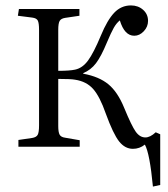

<svg xmlns="http://www.w3.org/2000/svg" viewBox="-20 -541 618 708"><path d="M543.9 147Q532.2 24.4 514.2 -7.8Q494.6 7.8 470.2 7.8Q440.9 7.8 419.2 -19.5Q397.5 -46.9 370.1 -122.1Q348.1 -185.1 323.5 -212.9Q298.8 -240.7 256.8 -247.1Q241.2 -250 194.8 -250V-76.2Q194.8 -53.2 200 -44.2Q205.1 -35.2 220.2 -33.2L273.9 -23.9V0H47.9V-24.9L98.1 -32.2Q113.8 -34.7 118.9 -43.7Q124 -52.7 124 -79.1V-430.2Q124 -456.1 119.4 -465.1Q114.7 -474.1 99.1 -476.1L45.9 -482.9L49.8 -507.8H272.9V-482.9L220.2 -475.1Q205.1 -472.7 200 -463.9Q194.8 -455.1 194.8 -431.2V-279.8Q236.3 -279.8 256.8 -284.2Q284.2 -290 304.7 -317.9Q325.2 -345.7 352.1 -410.2Q375.5 -466.8 401.1 -493.9Q426.8 -521 462.9 -521Q489.3 -521 507.6 -504.9Q525.9 -488.8 525.9 -463.9Q525.9 -442.4 510.3 -425.8Q494.6 -409.2 475.1 -409.2Q439 -409.2 421.9 -465.8Q409.2 -455.6 399.4 -438.2Q389.6 -420.9 374 -383.8Q353 -333 334 -307.9Q314.9 -282.7 286.1 -271L288.1 -269Q345.7 -258.3 379.9 -230Q414.1 -201.7 438 -143.1Q465.3 -76.7 480.5 -55.4Q495.6 -34.2 516.1 -34.2Q533.7 -34.2 554.2 -53.2L570.8 -45.9V141.1Z"/></svg>

Font: Literata Light
Style: Regular
Weight: 300
Designer: Latin by Veronika Burian and Jose Scaglione. Greek by Irene Vlachou. Cyrillic by Vera Evstafieva.
Foundry: TypeTogether
Version: Version 3.021